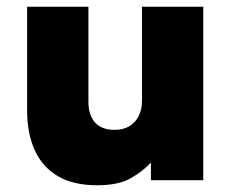

<svg xmlns="http://www.w3.org/2000/svg" viewBox="-20 -535 689 570"><path d="M268.5 15Q197.5 15 151.5 -12.2Q105.5 -39.5 83 -89.5Q60.5 -139.5 60.5 -207V-515H242.5V-232.5Q242.5 -193.5 262 -171.5Q281.5 -149.5 320.5 -149.5Q345.5 -149.5 363.8 -160.2Q382 -171 391.8 -190.5Q401.5 -210 401.5 -235.5V-515H583.5V0H428V-52.5Q405 -27 368.2 -6Q331.5 15 268.5 15Z"/></svg>

Font: Geologica Roman ExtraBold
Style: Regular
Weight: 800
Designer: Sindre Bremnes, Frode Helland
Foundry: Monokrom Skriftforlag AS
Version: Version 1.010;gftools[0.9.28]